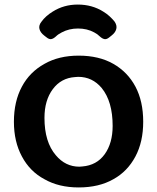

<svg xmlns="http://www.w3.org/2000/svg" viewBox="-20 -811 689 842"><path d="M325 11Q238 11 175 -25Q111 -59 76 -125Q41 -190 41 -277Q41 -366 76 -431Q110 -495 175 -531Q238 -567 325 -567Q414 -567 477 -531Q540 -495 574 -431Q608 -367 608 -277Q608 -189 574 -125Q539 -59 477 -25Q414 11 325 11ZM328 -80 341 -81Q404 -86 439 -134.5Q474 -183 474 -259Q474 -366 426 -425Q385 -474 323 -474L309 -473Q248 -469 211.5 -420Q175 -371 175 -294Q175 -188 225 -130Q267 -80 328 -80ZM418 -651Q407 -662 393 -669Q362 -686 322 -686Q283 -686 251 -669Q235 -661 225 -651Q214 -641 204.5 -639.5Q195 -638 183 -648L174 -655Q157 -668 153 -684Q149 -700 162 -716Q180 -741 211 -760Q260 -791 321 -791Q384 -791 433 -760Q448 -751 460 -740Q472 -729 482 -717Q494 -700 490 -684Q486 -668 469 -655L459 -647Q448 -638 438.5 -639.5Q429 -641 418 -651Z"/></svg>

Font: MaokenZhuyuanTi
Style: Regular
Weight: 400
Designer: Fontworks Inc & LongZhuTi team: ZERO子、时光羊、荆南、频凡、刘鹏、Little White Dog、帆影Magmeta、奈白不弍、白日月球、ChaoTawei、雨三（排名不分先后）
Version: Version 1.000; 20230222